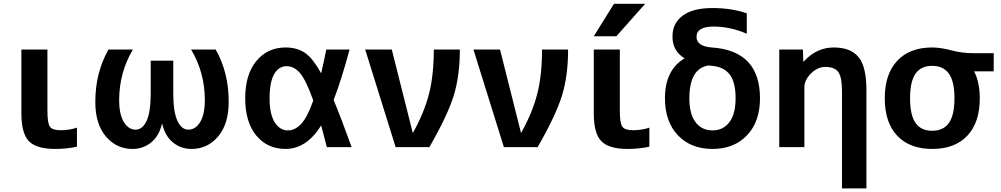

<svg xmlns="http://www.w3.org/2000/svg" viewBox="-20 -783 5328 1022"><path d="M232.4 -519.5V-193.4Q232.4 -127.9 245.6 -108.9Q258.8 -89.8 302.7 -89.8Q349.6 -89.8 389.6 -103.5V-2Q334 9.8 273.4 9.8Q173.8 9.8 133.8 -31.7Q93.8 -73.2 93.8 -179.7V-519.5Z M999 9.8Q942.4 9.8 900.4 -24.9Q858.4 -59.6 843.8 -123H841.8Q827.1 -59.6 784.7 -24.9Q742.2 9.8 685.5 9.8Q599.6 9.8 543.5 -56.6Q487.3 -123 487.3 -240.2Q487.3 -396.5 557.6 -519.5H687.5Q614.3 -396.5 614.3 -250Q614.3 -173.8 639.2 -133.3Q664.1 -92.8 702.1 -92.8Q738.3 -92.8 760.3 -139.6Q782.2 -186.5 782.2 -285.2V-460H902.3V-285.2Q902.3 -187.5 924.3 -140.1Q946.3 -92.8 982.4 -92.8Q1020.5 -92.8 1045.4 -133.3Q1070.3 -173.8 1070.3 -250Q1070.3 -397.5 997.1 -519.5H1127.9Q1198.2 -395.5 1197.3 -240.2Q1197.3 -123 1141.1 -56.6Q1085 9.8 999 9.8Z M1755.9 -251Q1796.9 -152.3 1851.6 0H1719.7Q1696.3 -87.9 1689.5 -115.2Q1611.3 9.8 1500 9.8Q1403.3 9.8 1344.2 -61.5Q1285.2 -132.8 1285.2 -259.8Q1285.2 -386.7 1344.7 -458.5Q1404.3 -530.3 1500 -530.3Q1559.6 -530.3 1601.6 -502.9Q1643.6 -475.6 1689.5 -392.6Q1708 -473.6 1716.8 -519.5H1840.8Q1797.9 -359.4 1755.9 -251ZM1647.5 -248Q1609.4 -355.5 1577.6 -393.1Q1545.9 -430.7 1505.9 -430.7Q1463.9 -430.7 1439.5 -388.7Q1415 -346.7 1415 -259.8Q1415 -174.8 1442.4 -131.8Q1469.7 -88.9 1512.7 -88.9Q1550.8 -88.9 1583.5 -124Q1616.2 -159.2 1647.5 -248Z M1923.8 -519.5H2065.4L2176.8 -77.1H2178.7Q2239.3 -186.5 2264.2 -285.6Q2289.1 -384.8 2289.1 -519.5H2427.7Q2427.7 -377.9 2394.5 -272Q2361.3 -166 2265.6 0H2085.9Z M2500 -519.5H2641.6L2752.9 -77.1H2754.9Q2815.4 -186.5 2840.3 -285.6Q2865.2 -384.8 2865.2 -519.5H3003.9Q3003.9 -377.9 2970.7 -272Q2937.5 -166 2841.8 0H2662.1Z M3279.3 -193.4Q3279.3 -127.9 3292.5 -108.9Q3305.7 -89.8 3349.6 -89.8Q3396.5 -89.8 3436.5 -103.5V-2Q3380.9 9.8 3320.3 9.8Q3220.7 9.8 3180.7 -31.7Q3140.6 -73.2 3140.6 -179.7V-519.5H3279.3ZM3248 -762.7H3414.1L3260.7 -589.8H3140.6Z M3519.5 -259.8Q3519.5 -410.2 3624 -472.7Q3558.6 -511.7 3559.6 -589.8Q3559.6 -659.2 3613.8 -699.7Q3668 -740.2 3772.5 -740.2Q3874 -740.2 3955.1 -711.9V-603.5Q3866.2 -641.6 3779.3 -641.6Q3687.5 -641.6 3687.5 -586.9Q3687.5 -536.1 3769.5 -530.3Q4025.4 -512.7 4025.4 -259.8Q4025.4 -135.7 3956.5 -63Q3887.7 9.8 3772.5 9.8Q3657.2 9.8 3588.4 -63Q3519.5 -135.7 3519.5 -259.8ZM3751 -434.6Q3649.4 -418 3649.4 -259.8Q3649.4 -175.8 3682.6 -132.3Q3715.8 -88.9 3772.5 -88.9Q3829.1 -88.9 3862.3 -132.3Q3895.5 -175.8 3895.5 -259.8Q3895.5 -344.7 3864.7 -385.7Q3834 -426.8 3769.5 -432.6Q3766.6 -433.6 3760.3 -433.6Q3753.9 -433.6 3751 -434.6Z M4127.9 0V-519.5H4253.9L4255.9 -455.1H4257.8Q4326.2 -530.3 4418 -530.3Q4508.8 -530.3 4550.3 -478.5Q4591.8 -426.8 4591.8 -306.6V219.7H4461.9V-296.9Q4461.9 -372.1 4442.4 -399.4Q4422.9 -426.8 4373 -426.8Q4332 -426.8 4296.9 -392.1Q4261.7 -357.4 4261.7 -317.4V0Z M4942.4 -530.3Q4986.3 -530.3 5043.5 -515.1Q5100.6 -500 5157.2 -500H5269.5V-403.3H5165Q5195.3 -344.7 5195.3 -259.8Q5195.3 -130.9 5128.9 -60.5Q5062.5 9.8 4942.4 9.8Q4822.3 9.8 4755.9 -60.5Q4689.5 -130.9 4689.5 -259.8Q4689.5 -388.7 4755.9 -459.5Q4822.3 -530.3 4942.4 -530.3ZM4853.5 -128.4Q4882.8 -86.9 4941.9 -86.9Q5001 -86.9 5030.8 -128.4Q5060.5 -169.9 5060.5 -259.8Q5060.5 -349.6 5030.8 -391.1Q5001 -432.6 4941.9 -432.6Q4882.8 -432.6 4853.5 -391.1Q4824.2 -349.6 4824.2 -259.8Q4824.2 -169.9 4853.5 -128.4Z"/></svg>

Font: Mgen+ 1c bold
Style: Bold
Weight: 700
Designer: [Source Han Sans]
Ryoko NISHIZUKA  (kana & ideographs); Paul D. Hunt (Latin, Greek & Cyrillic); Wenlong ZHANG  (bopomofo
Version: Version 1.059.20150602